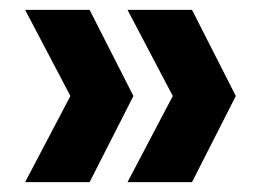

<svg xmlns="http://www.w3.org/2000/svg" viewBox="-20 -490 518 390"><path d="M239 -120 331 -295 239 -470H370L459 -295L370 -120ZM31 -120 123 -295 31 -470H162L251 -295L162 -120Z"/></svg>

Font: Host Grotesk Black
Style: Regular
Weight: 900
Designer: Doğukan Karapınar based on Poppins by Indian Type Foundry, Jonny Pinhorn
Foundry: Element Type
Version: Version 1.000; ttfautohint (v1.8.4.7-5d5b);gftools[0.9.33]